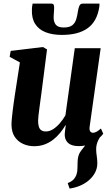

<svg xmlns="http://www.w3.org/2000/svg" viewBox="-20 -816 630 1086"><path d="M373.5 250.5 363 219.5Q385 211 396.2 198.8Q407.5 186.5 413 170Q418 155.5 418 137Q418 118.5 419 98.5Q420 60 438.2 37.2Q456.5 14.5 471 -5L552.5 -49Q538 -31 530.8 -11Q523.5 9 524 30.5Q524 45 527.2 66.2Q530.5 87.5 530.5 107.5Q530.5 137.5 516.2 163Q502 188.5 477.5 208Q456 225 429.2 235.8Q402.5 246.5 373.5 250.5ZM172.5 11Q140 11 111.2 -1.8Q82.5 -14.5 64.2 -40.8Q46 -67 45 -108.5Q45 -125 47 -146Q49 -167 51.8 -190.2Q54.5 -213.5 58 -237Q61.5 -260.5 64.5 -281.5L92.5 -463L34.5 -494.5L40.5 -528L223 -550L246 -536.5L214 -287Q211 -266 208 -243.2Q205 -220.5 202.2 -199.2Q199.5 -178 197.5 -161Q195.5 -144 195.5 -133.5Q195.5 -112 200 -98.5Q204.5 -85 214.2 -78.8Q224 -72.5 239.5 -72.5Q261 -72.5 281.5 -86Q302 -99.5 319.5 -120.2Q337 -141 350 -163.5L403 -543.5H549.5L487 -99.5Q484.5 -81.5 490.2 -73.2Q496 -65 505.5 -65Q514.5 -65 524.8 -70.2Q535 -75.5 551 -89L564 -59.5Q555.5 -47.5 536.2 -31Q517 -14.5 489 -2Q461 10.5 426.5 10.5Q387.5 10.5 368.2 -5Q349 -20.5 346.5 -46.5Q346 -50.5 346.2 -57.2Q346.5 -64 347.5 -72.5Q348.5 -81 349.8 -90.2Q351 -99.5 352 -107L350.5 -108Q337.5 -86 320.5 -65Q303.5 -44 281.8 -26.8Q260 -9.5 232.8 0.8Q205.5 11 172.5 11ZM270.5 -795.5Q282 -795.5 284.5 -786.8Q287 -778 286 -763Q286 -754.5 284.8 -743.5Q283.5 -732.5 283.5 -724Q282 -694 294.8 -677.2Q307.5 -660.5 340 -660.5Q373 -660.5 389 -673.2Q405 -686 411.2 -707.2Q417.5 -728.5 421 -753.5Q423.5 -770.5 429 -783Q434.5 -795.5 447.5 -795.5H542.5Q542.5 -791 542.5 -786.5Q542.5 -782 541.5 -776Q529 -695 476.2 -656.8Q423.5 -618.5 330.5 -618.5Q276 -618.5 237.2 -634Q198.5 -649.5 178.5 -681.2Q158.5 -713 160.5 -762Q160.5 -770 161.5 -778.5Q162.5 -787 164.5 -795.5Z"/></svg>

Font: Merriweather 60pt ExtraBold
Style: Italic
Weight: 800
Italic angle: -7.8°
Version: Version 2.101